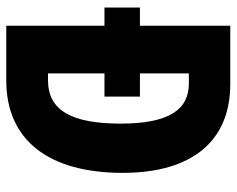

<svg xmlns="http://www.w3.org/2000/svg" viewBox="-91 -663 754 612"><g transform="rotate(90 286.0 -357.0)"><path d="M248 -714H62V-426H4V-313H62V0H237C425 0 531 -133 531 -371C531 -593 429 -714 248 -714ZM246 -582C330 -582 374 -518 374 -364C374 -207 331 -133 236 -133H214V-313H288V-426H214V-582Z"/></g></svg>

Font: Noto Sans Myanmar ExtraCondensed ExtraBold
Style: Regular
Weight: 800
Width: 2
Designer: Monotype Design Team
Foundry: Monotype Imaging Inc.
Version: Version 2.107